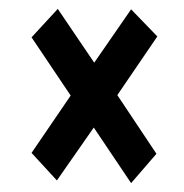

<svg xmlns="http://www.w3.org/2000/svg" viewBox="-20 -551 415 432"><path d="M275 -139 332 -205 244 -337 334 -469 275 -530 192 -410 110 -531 51 -467 139 -336 51 -207 108 -145 191 -264Z"/></svg>

Font: Inconsolata Condensed
Style: Bold
Weight: 700
Width: 3
Monospace: yes
Designer: Raph Levien, Cyreal, Brenton Simpson
Foundry: Raph Levien, Cyreal, Google
Version: Version 3.100